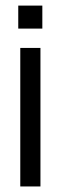

<svg xmlns="http://www.w3.org/2000/svg" viewBox="-20 -673 219 693"><path d="M45.9 -652.8H132.8V-569.8H45.9ZM53.2 -500H126V0H53.2Z"/></svg>

Font: Overused Grotesk
Style: Regular
Weight: 400
Version: Version 0.002